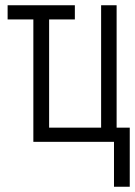

<svg xmlns="http://www.w3.org/2000/svg" viewBox="-20 -540 515 731"><path d="M414 171V0H107V-466H9V-520H265V-466H167V-54H365V-520H424V-54H474V171Z"/></svg>

Font: Iosevka QP Light
Style: Regular
Weight: 300
Designer: Belleve Invis
Foundry: Belleve Invis
Version: Version 20.0.0; ttfautohint (v1.8.4)